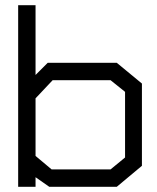

<svg xmlns="http://www.w3.org/2000/svg" viewBox="-20 -720 607 740"><path d="M430 0H170L117 -37V0H50V-700H117V-431L164 -478H430L527 -398V-81ZM462 -366 406 -411H183L117 -341V-119L179 -67H406L462 -113Z"/></svg>

Font: Turret Road Medium
Style: Regular
Weight: 500
Designer: Noponies
Foundry: Noponies
Version: Version 1.001; ttfautohint (v1.8)